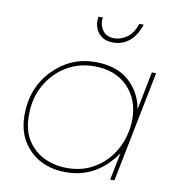

<svg xmlns="http://www.w3.org/2000/svg" viewBox="-81 -802 834 880"><g transform="rotate(10 335.5 -362.0)"><path d="M392 -621Q363 -621 343.8 -633Q324.5 -645 314.8 -664.5Q305 -684 305 -707L307 -726H327L326 -711Q326 -684 343 -662.5Q360 -641 395 -641Q425 -641 453.5 -661.2Q482 -681.5 497 -726H517Q508.5 -697.5 492.2 -673.8Q476 -650 451 -635.5Q426 -621 392 -621ZM282 2Q180 2 115.5 -60Q51 -122 51 -224Q51 -351 133 -435Q215 -519 330 -519Q427 -519 484.5 -469.5Q542 -420 557 -340L592 -517H612L509 0H489L515 -128Q427 2 282 2ZM284 -18Q344.5 -18 392 -40.8Q439.5 -63.5 472.8 -102Q506 -140.5 523.5 -189.2Q541 -238 541 -290Q541 -382 483.5 -440.5Q426 -499 328 -499Q257 -499 198.8 -464Q140.5 -429 105.8 -367.8Q71 -306.5 71 -227Q71 -155.5 100.5 -110Q132 -62 180.2 -40Q228.5 -18 284 -18Z"/></g></svg>

Font: Argentum Sans Thin
Style: Italic
Weight: 100
Italic angle: -11°
Designer: Julieta Ulanovsky (font), Cristiano Sobral (main changes and remaster)
Foundry: Julieta Ulanovsky (font), Cristiano Sobral (main changes and remaster)
Version: Version 2.007;June 15, 2022;FontCreator 14.0.0.2814 64-bit; 